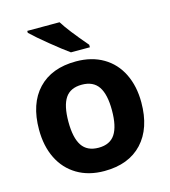

<svg xmlns="http://www.w3.org/2000/svg" viewBox="-114 -857 848 959"><g transform="rotate(-15 309.5 -378.0)"><path d="M116 -756V-766H283Q313 -717 397 -619V-606H299Q265 -630 206 -678Q147 -726 116 -756ZM45 -274Q45 -408 115 -482Q185 -556 311 -556Q392 -556 451.5 -521Q511 -486 542.5 -422Q574 -358 574 -274Q574 -140 504 -65Q434 10 308 10Q227 10 167.5 -25.5Q108 -61 76.5 -125Q45 -189 45 -274ZM422 -274Q422 -356 395 -396Q368 -436 309 -436Q250 -436 223.5 -396.5Q197 -357 197 -274Q197 -191 224 -150.5Q251 -110 310 -110Q369 -110 395.5 -150.5Q422 -191 422 -274Z"/></g></svg>

Font: OpenSansMMV
Style: Bold
Weight: 700
Foundry: Ascender Corporation
Version: Version 4.001